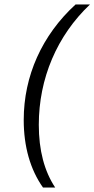

<svg xmlns="http://www.w3.org/2000/svg" viewBox="-20 -736 426 866"><path d="M174 110H229C180 36 155 -58 155 -173C155 -382 237 -575 386 -716H321C169 -577 87 -393 87 -195C87 -76 116 28 174 110Z"/></svg>

Font: Uncut Sans Book Italic
Style: Regular
Weight: 350
Italic angle: -11°
Designer: Kasper Nordkvist
Foundry: UNCUT.wtf
Version: Version 1.304;Glyphs 3.2 (3246)